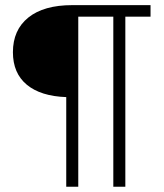

<svg xmlns="http://www.w3.org/2000/svg" viewBox="-20 -713 626 733"><path d="M232.9 0V-342.3Q135.3 -345.7 82.3 -389.6Q29.3 -433.6 29.3 -513.7Q29.3 -598.6 88.1 -646Q147 -693.4 255.9 -693.4H554.7V-649.4H458.5V0H412.6V-649.4H278.8V0Z"/></svg>

Font: Cascadia Mono NF ExtraLight
Style: Regular
Weight: 200
Monospace: yes
Designer: Aaron Bell
Foundry: Saja Typeworks
Version: Version 2404.023; ttfautohint (v1.8.4)